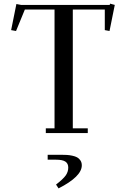

<svg xmlns="http://www.w3.org/2000/svg" viewBox="-20 -729 703 1052"><path d="M41 -564 69.8 -707 95.2 -702.1H581.1L583 -709L608.9 -702.1L580.1 -559.1L554.2 -564V-676.8H378.9V-25.9H460.9V0H231V-25.9H278.8V-676.8H116.2L67.9 -559.1ZM241.2 119.1H315.9Q333 119.1 346.2 119.9Q359.4 120.6 375.7 124Q392.1 127.4 402.8 133.3Q413.6 139.2 420.9 150.4Q428.2 161.6 428.2 176.8Q428.2 238.3 300.8 303.2L287.1 282.2Q326.2 252 340.1 232.2Q354 212.4 354 189Q354 167 338.4 156.5Q322.8 146 287.1 146H241.2Z"/></svg>

Font: Dehuti Alt
Style: Bold
Weight: 700
Version: Version 1.2